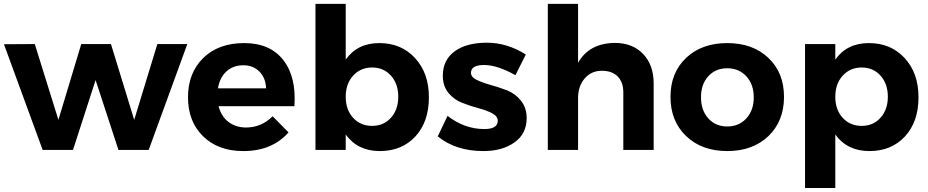

<svg xmlns="http://www.w3.org/2000/svg" viewBox="-23 -762 4717 976"><path d="M-2.9 -537.1 153.8 -538.1 273.9 -152.8 390.1 -538.1H541L659.2 -152.8L776.9 -538.1H929.2L732.9 0H579.1L462.9 -355L348.1 0H193.8Z M1212.4 -430.2Q1161.1 -429.7 1127.4 -398.4Q1093.8 -367.2 1085 -313H1329.6Q1327.6 -366.2 1295.4 -398.4Q1263.2 -430.7 1212.4 -430.2ZM1009.8 -466.8Q1087.4 -543 1218.3 -543Q1349.1 -543 1416.5 -457.5Q1483.9 -372.1 1473.6 -222.2H1087.9Q1101.1 -171.4 1137.7 -142.6Q1174.8 -114.3 1226.6 -113.8Q1305.7 -113.8 1362.8 -170.9L1443.8 -88.9Q1358.9 6.3 1213.9 5.9Q1085.9 5.9 1009.3 -69.3Q932.6 -144.5 932.6 -267.6Q932.6 -390.6 1009.8 -466.8Z M1868.7 -122.1Q1927.2 -122.1 1964.4 -163.6Q2001.5 -205.1 2001.5 -270.5Q2001.5 -335.9 1964.4 -377.4Q1927.2 -418.9 1868.7 -418.9Q1810.1 -418.9 1772 -377.4Q1734.4 -335.9 1734.4 -270Q1734.4 -204.1 1772 -163.1Q1809.6 -122.1 1868.7 -122.1ZM1580.6 0V-742.2H1734.4V-459Q1793.5 -543 1905.3 -543Q2017.1 -543 2087.4 -466.3Q2157.7 -389.6 2157.2 -266.6Q2157.2 -143.6 2088.9 -68.8Q2020 5.9 1907.7 5.9Q1795.4 5.9 1734.4 -78.1V0Z M2439 -106Q2506.8 -106 2507.3 -147.9Q2507.3 -170.9 2479 -186Q2450.7 -201.2 2409.2 -211.9Q2368.2 -222.7 2326.7 -239.3Q2285.2 -254.9 2256.3 -290Q2228 -325.2 2228 -377Q2228 -457 2288.1 -501Q2348.1 -544.9 2451.7 -544.9Q2555.2 -544.9 2649.9 -484.9L2597.2 -379.9Q2504.4 -431.6 2438 -431.6Q2371.6 -431.6 2371.1 -392.1Q2371.1 -370.1 2399.9 -356Q2429.2 -341.8 2471.2 -330.1Q2513.2 -318.4 2554.7 -302.7Q2596.2 -286.1 2625 -250.5Q2653.8 -214.8 2654.3 -162.1Q2654.3 -82 2592.3 -38.1Q2530.3 5.9 2435.1 5.9Q2294.9 6.3 2202.1 -68.8L2252 -172.9Q2338.9 -106 2439 -106Z M2761.7 0V-742.2H2915.5V-442.9Q2971.7 -542 3101.6 -543.9Q3192.4 -543.9 3246.1 -487.8Q3299.8 -431.6 3299.8 -337.9V0H3145.5V-293Q3145.5 -343.8 3117.2 -373Q3088.9 -402.3 3035.6 -402.3Q2982.4 -401.9 2949.2 -363.3Q2916 -324.7 2915.5 -265.1V0Z M3540.5 -267.1Q3540.5 -201.2 3577.6 -160.2Q3614.3 -119.1 3673.8 -119.1Q3733.4 -119.1 3771 -160.2Q3808.6 -201.2 3808.6 -267.1Q3808.6 -333 3771 -374Q3733.4 -415 3673.8 -415Q3614.3 -415 3577.1 -374Q3540 -333 3540.5 -267.1ZM3882.8 -69.8Q3803.2 5.9 3673.8 5.9Q3544.4 5.9 3464.8 -70.3Q3385.3 -146.5 3385.3 -269.5Q3385.3 -392.6 3464.8 -467.8Q3544.4 -543 3673.8 -543Q3803.2 -543 3882.8 -467.8Q3962.4 -392.6 3962.4 -269.5Q3962.4 -146.5 3882.8 -69.8Z M4357.4 -122.1Q4416 -122.1 4453.1 -163.6Q4490.2 -205.1 4490.2 -270.5Q4490.2 -335.9 4453.1 -377.4Q4416 -418.9 4357.4 -418.9Q4298.8 -418.9 4260.7 -377.4Q4223.1 -335.9 4223.1 -270Q4223.1 -204.1 4260.7 -163.1Q4298.3 -122.1 4357.4 -122.1ZM4069.3 193.8V-538.1H4223.1V-459Q4282.2 -543 4394 -543Q4505.9 -543 4576.2 -466.3Q4646.5 -389.6 4646 -266.6Q4646 -143.6 4577.6 -68.8Q4508.8 5.9 4396.5 5.9Q4284.2 5.9 4223.1 -78.1V193.8Z"/></svg>

Font: TruenoSBd
Style: Demi
Weight: 600
Designer: Julieta Ulanovsky
Foundry: Julieta Ulanovsky
Version: Version 3.001b